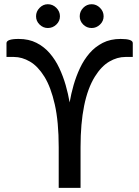

<svg xmlns="http://www.w3.org/2000/svg" viewBox="-20 -912 676 932"><path d="M371 0H265V-197.5Q265 -320.5 246 -404.8Q227 -489 195.5 -539.8Q164 -590.5 125.5 -613Q87 -635.5 47.5 -635.5H11.5V-702.5Q11.5 -723 70.5 -723Q120 -723 157.2 -704Q194.5 -685 221.8 -653.2Q249 -621.5 267.8 -581.5Q286.5 -541.5 298.8 -498.8Q311 -456 318 -415Q325 -456 337.2 -498.8Q349.5 -541.5 368.2 -581.5Q387 -621.5 414.2 -653.2Q441.5 -685 478.8 -704Q516 -723 565.5 -723Q624.5 -723 624.5 -703V-635.5H588.5Q549 -635.5 510.5 -613Q472 -590.5 440.5 -540Q371 -428 371 -197.5ZM425 -776Q401 -776 384 -792.8Q367 -809.5 367 -833Q367 -856.5 384 -874Q401 -891.5 425 -891.5Q448 -891.5 465.5 -874Q483 -856.5 483 -833Q483 -809.5 465.5 -792.8Q448 -776 425 -776ZM212 -776Q189.5 -776 172.2 -792.8Q155 -809.5 155 -833Q155 -856.5 172.2 -874Q189.5 -891.5 212 -891.5Q236 -891.5 253.5 -874Q271 -856.5 271 -833Q271 -809.5 253.5 -792.8Q236 -776 212 -776Z"/></svg>

Font: Verano Sans Medium
Style: Regular
Weight: 500
Designer: Lukasz Dziedzic with Adam Twardoch and Botio Nikoltchev
Foundry: tyPoland Lukasz Dziedzic
Version: Version 3.001;December 28, 2019;FontCreator 12.0.0.2547 64-b